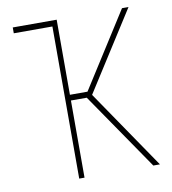

<svg xmlns="http://www.w3.org/2000/svg" viewBox="-80 -781 761 851"><g transform="rotate(-10 300.0 -355.5)"><path d="M303.2 -347.2H231.9V0H208V-684.6H34.2V-710.9H231.9V-373H311L525.9 -710.9H555.2L328.6 -355.5L571.3 0H541.5Z"/></g></svg>

Font: Roboto Mono Thin
Style: Regular
Weight: 250
Designer: Google
Version: Version 2.000985; 2015; ttfautohint (v1.3)